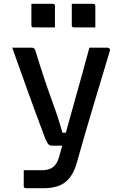

<svg xmlns="http://www.w3.org/2000/svg" viewBox="-20 -783 640 1003"><path d="M145 -534Q160 -534 164 -521Q212 -365 249.5 -263Q287 -161 306 -90H324Q341 -152 362.5 -228.5Q384 -305 406 -384Q428 -463 447 -534H542Q547 -534 551.5 -530Q556 -526 554 -518Q509 -367 467 -228Q425 -89 384 58Q364 134 323 167Q282 200 211 200H115Q104 200 104 189V106H202Q236 106 257 90Q278 74 288 39Q291 28 295.5 12.5Q300 -3 305 -22H254Q240 -22 233.5 -28.5Q227 -35 216 -60Q210 -77 196 -114Q182 -151 163.5 -201Q145 -251 124.5 -308.5Q104 -366 83 -424Q62 -482 44 -534ZM144 -763H256Q267 -763 267 -752V-640H155Q144 -640 144 -651ZM355 -763H467Q478 -763 478 -752V-640H366Q355 -640 355 -651Z"/></svg>

Font: Recursive Mn Lnr St Med
Style: Regular
Weight: 500
Monospace: yes
Version: Version 1.079;hotconv 1.0.112;makeotfexe 2.5.65598; ttfautoh